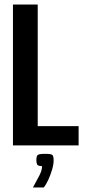

<svg xmlns="http://www.w3.org/2000/svg" viewBox="-20 -640 378 845"><path d="M37 -620H146V-85H326V0H37ZM125 185Q142 154 153.5 132Q165 110 165 91Q147 91 143.5 84Q140 77 140 66Q140 49 145 43Q150 37 179 37Q206 37 211 42.5Q216 48 216 66Q216 84 209 107.5Q202 131 192.5 151.5Q183 172 173 185Z"/></svg>

Font: Smooch Sans
Style: Bold
Weight: 700
Designer: Robert E. Leuschke
Foundry: Robert E. Leuschke
Version: Version 1.010